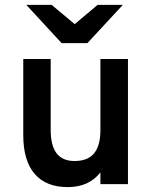

<svg xmlns="http://www.w3.org/2000/svg" viewBox="-20 -752 622 784"><path d="M256.5 12Q168 12 121.5 -42Q75 -96 75 -200V-511H187V-222Q187 -157 211.2 -125.8Q235.5 -94.5 284.5 -94.5Q338 -94.5 364 -125.8Q390 -157 390 -220V-511H502.5V0H390V-48Q366.5 -18 333.2 -3Q300 12 256.5 12ZM231.5 -576 87.5 -732H191L285 -653.5L378.5 -732H481.5L337 -576Z"/></svg>

Font: Overpass SemiBold
Style: Regular
Weight: 600
Designer: Delve Withrington, Dave Bailey, Thomas Jockin
Foundry: Delve Fonts LLC
Version: Version 4.000